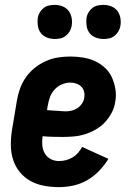

<svg xmlns="http://www.w3.org/2000/svg" viewBox="-20 -760 540 788"><path d="M222 8Q191 8 161 2.5Q131 -3 105.5 -17Q80 -31 61.5 -53.5Q43 -76 34 -104Q25 -132 24.5 -162.5Q24 -193 29 -225L49 -345Q53 -370 61.5 -394.5Q70 -419 85 -441Q100 -463 121.5 -480.5Q143 -498 167.5 -509Q192 -520 217.5 -524Q243 -528 268 -528Q294 -528 320 -524Q346 -520 369 -509.5Q392 -499 410.5 -482Q429 -465 439 -443Q449 -421 453.5 -395Q458 -369 453 -343Q450 -320 439 -298.5Q428 -277 411.5 -259Q395 -241 373 -228.5Q351 -216 328.5 -209Q306 -202 283 -200Q260 -198 238 -198Q217 -198 196.5 -198.5Q176 -199 155 -201Q152 -183 153.5 -164.5Q155 -146 163.5 -131Q172 -116 187.5 -107.5Q203 -99 222 -99Q236 -99 250 -102.5Q264 -106 277 -113.5Q290 -121 300 -132.5Q310 -144 317 -157L425 -108Q409 -82 387 -59Q365 -36 338 -20.5Q311 -5 281 1.5Q251 8 222 8ZM250 -303Q262 -303 274.5 -306Q287 -309 298 -316.5Q309 -324 316.5 -335Q324 -346 326 -359Q328 -372 325 -384Q322 -396 313.5 -404.5Q305 -413 293 -417Q281 -421 268 -421Q251 -421 233.5 -413.5Q216 -406 203.5 -392Q191 -378 185 -361Q179 -344 176 -327L173 -308Q183 -307 192 -306.5Q201 -306 211 -305.5Q221 -305 230.5 -304Q240 -303 250 -303ZM405 -600Q388 -600 372.5 -606Q357 -612 347.5 -624.5Q338 -637 335.5 -653.5Q333 -670 335 -687Q337 -699 343.5 -709.5Q350 -720 359.5 -727.5Q369 -735 381 -737.5Q393 -740 404 -740Q421 -740 436.5 -734Q452 -728 461.5 -715.5Q471 -703 474 -686.5Q477 -670 474 -653Q472 -641 465.5 -630.5Q459 -620 449.5 -612.5Q440 -605 428 -602.5Q416 -600 405 -600ZM205 -600Q188 -600 172.5 -606Q157 -612 147.5 -624.5Q138 -637 135.5 -653.5Q133 -670 135 -687Q137 -699 143.5 -709.5Q150 -720 159.5 -727.5Q169 -735 181 -737.5Q193 -740 204 -740Q221 -740 236.5 -734Q252 -728 261.5 -715.5Q271 -703 274 -686.5Q277 -670 274 -653Q272 -641 265.5 -630.5Q259 -620 249.5 -612.5Q240 -605 228 -602.5Q216 -600 205 -600Z"/></svg>

Font: Iosevka Curly Heavy
Style: Italic
Weight: 900
Italic angle: -9°
Monospace: yes
Designer: Belleve Invis
Foundry: Belleve Invis
Version: Version 22.1.2; ttfautohint (v1.8.4)